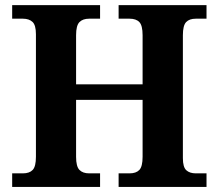

<svg xmlns="http://www.w3.org/2000/svg" viewBox="-20 -734 859 754"><path d="M791 -53.2V0H445.8V-53.2H488.8Q514.6 -53.2 527.3 -66.7Q540 -80.1 540 -118.2V-341.8H278.8V-118.2Q278.8 -80.1 292 -66.7Q305.2 -53.2 330.1 -53.2H373V0H27.8V-53.2H69.8Q95.7 -53.2 108.4 -66.7Q121.1 -80.1 121.1 -118.2V-599.6Q121.1 -635.3 107.7 -647.9Q94.2 -660.6 69.8 -660.6H27.8V-713.9H373V-660.6H330.1Q305.2 -660.6 292 -647.2Q278.8 -633.8 278.8 -595.7V-402.8H540V-595.7Q540 -633.8 527.3 -647.2Q514.6 -660.6 488.8 -660.6H445.8V-713.9H791V-660.6H749Q723.6 -660.6 710.9 -647.2Q698.2 -633.8 698.2 -595.7V-112.8Q698.2 -77.6 711.7 -65.4Q725.1 -53.2 749 -53.2Z"/></svg>

Font: Koh Santepheap
Style: Bold
Weight: 700
Designer: Danh Hong
Version: Version 2.002; ttfautohint (v1.8.3)